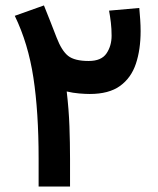

<svg xmlns="http://www.w3.org/2000/svg" viewBox="-20 -684 579 704"><path d="M490.7 -654.8Q492.7 -633.8 494.1 -612.1Q495.6 -590.3 495.6 -569.8Q495.6 -502.4 478.3 -450.4Q460.9 -398.4 420.2 -368.9Q379.4 -339.4 309.1 -339.4Q293.5 -339.4 270.3 -341.3Q247.1 -343.3 224.6 -348.6Q232.4 -282.2 234.6 -220.7Q236.8 -159.2 236.8 -101.6V0H121.6V-103Q121.6 -273.4 102.5 -398.9Q83.5 -524.4 34.2 -626L141.1 -664.1Q154.8 -630.9 164.6 -605.2Q174.3 -579.6 187.5 -546.4Q206.1 -498 229.7 -479.2Q253.4 -460.4 305.2 -460.4Q351.6 -460.4 370.4 -488Q389.2 -515.6 389.2 -553.2Q389.2 -578.1 386.5 -601.1Q383.8 -624 379.9 -645Z"/></svg>

Font: Vazirmatn FD NL SemiBold
Style: Regular
Weight: 600
Designer: Saber Rastikerdar
Foundry: Saber Rastikerdar
Version: Version 33.003